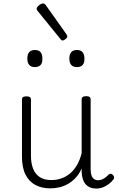

<svg xmlns="http://www.w3.org/2000/svg" viewBox="-20 -1071 686 1110"><path d="M270 18Q222 18 185 -1.5Q148 -21 127.5 -61.5Q107 -102 107 -166V-496Q107 -505 113 -509.5Q119 -514 132 -514Q146 -514 152.5 -509.5Q159 -505 159 -496V-171Q159 -127 171.5 -95.5Q184 -64 210 -47Q236 -30 277 -30Q306 -30 333 -39Q360 -48 383 -66.5Q406 -85 424 -115Q442 -145 452 -186V-496Q452 -506 458.5 -510.5Q465 -515 479 -515Q492 -515 498 -510.5Q504 -506 504 -496V-93Q504 -73 508.5 -58.5Q513 -44 523 -36.5Q533 -29 547 -29Q557 -29 567 -32.5Q577 -36 587 -43Q597 -50 607 -61Q613 -67 620 -66.5Q627 -66 633 -59Q638 -54 639.5 -47Q641 -40 636 -34Q625 -19 609 -7Q593 5 575 12Q557 19 537 19Q517 19 502 13Q487 7 476 -5Q465 -17 459 -35Q453 -53 452 -76V-97Q437 -63 415.5 -41Q394 -19 370 -6Q346 7 320.5 12.5Q295 18 270 18ZM181 -683Q160 -683 149 -695.5Q138 -708 138 -732Q138 -757 149 -769.5Q160 -782 182 -782Q204 -782 214.5 -769.5Q225 -757 225 -732Q226 -707 214.5 -695Q203 -683 181 -683ZM425 -683Q403 -683 392 -695.5Q381 -708 381 -732Q381 -757 392 -769.5Q403 -782 425 -782Q446 -782 457 -769.5Q468 -757 468 -732Q469 -707 457.5 -695Q446 -683 425 -683ZM342 -837Q339 -837 335.5 -839Q332 -841 329 -846L198 -1007Q194 -1012 193 -1014.5Q192 -1017 192 -1022Q192 -1027 198.5 -1034Q205 -1041 213.5 -1046Q222 -1051 228 -1051Q238 -1051 245 -1041L364 -873Q367 -868 368 -865.5Q369 -863 369 -861Q369 -853 359 -845Q349 -837 342 -837Z"/></svg>

Font: Playwrite BE WAL ExtraLight
Style: Regular
Weight: 250
Version: Version 1.002